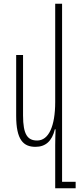

<svg xmlns="http://www.w3.org/2000/svg" viewBox="-20 -780 427 1033"><path d="M314 198V-760H277V-231C277 -101 242 -24 180 -24C129 -24 104 -55 104 -159V-484H67V-157C67 -27 106 10 171 10C225 10 260 -21 275 -84H279C278 -55 277 -28 277 1V233H387V198Z"/></svg>

Font: Noto Sans Armenian ExtraCondensed ExtraLight
Style: Regular
Weight: 200
Width: 2
Designer: Monotype Design Team
Foundry: Monotype Imaging Inc.
Version: Version 2.008